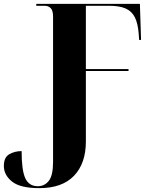

<svg xmlns="http://www.w3.org/2000/svg" viewBox="-32 -734 779 995"><path d="M172 241Q73 241 30.5 207Q-12 173 -12 126Q-12 81 16.5 65Q45 49 80 49Q80 148 99 189.5Q118 231 164 231Q199 231 221 203Q243 175 243 105V-647Q243 -680 230.5 -692Q218 -704 200 -704H156V-714H693L699 -527H689L687 -557Q683 -612 667 -644Q651 -676 619 -690Q587 -704 534 -704H413V-376H634V-366H413V-1Q413 113 351.5 177Q290 241 172 241Z"/></svg>

Font: Noto Serif Display SemiCondensed ExtraBold
Style: Regular
Weight: 800
Width: 4
Designer: Monotype Design Team
Foundry: Monotype Imaging Inc.
Version: Version 2.009